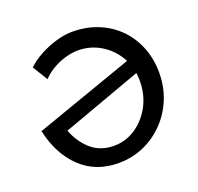

<svg xmlns="http://www.w3.org/2000/svg" viewBox="-128 -872 1048 1014"><g transform="rotate(-20 396.5 -365.0)"><path d="M376 -733Q457 -733 523.5 -705.5Q590 -678 637.5 -629Q685 -580 710.5 -514.5Q736 -449 736 -373Q736 -293 707.5 -224.5Q679 -156 629 -105Q579 -54 513.5 -25.5Q448 3 373 3Q245 3 160.5 -77.5Q76 -158 46 -295L637 -503L660 -426L136 -236L169 -269Q194 -191 247.5 -141Q301 -91 381 -91Q447 -91 502.5 -128Q558 -165 591.5 -227.5Q625 -290 625 -368Q625 -444 590 -503Q555 -562 497.5 -596Q440 -630 373 -630Q337 -630 298.5 -618.5Q260 -607 226.5 -587Q193 -567 170 -542L118 -627Q148 -656 192 -680Q236 -704 285 -718.5Q334 -733 376 -733Z"/></g></svg>

Font: Reem Kufi Fun
Style: Regular
Weight: 400
Designer: Khaled Hosny
Version: Version 1.005